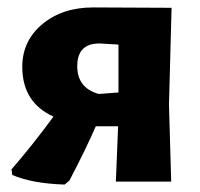

<svg xmlns="http://www.w3.org/2000/svg" viewBox="-20 -489 539 517"><path d="M154 8Q65 5 13 -18L11 -33Q65 -95 124 -175Q40 -213 40 -309Q40 -379 94 -424Q148 -469 231 -469L442 -468L435 -207L441 0H292L298 -149H238Q211 -87 167 -3ZM188 -311Q188 -252 246 -236L299 -240V-369L248 -372Q188 -372 188 -311Z"/></svg>

Font: Alegreya Sans SC ExtraBold
Style: Regular
Weight: 800
Designer: Juan Pablo del Peral
Foundry: Huerta Tipografica
Version: Version 2.007